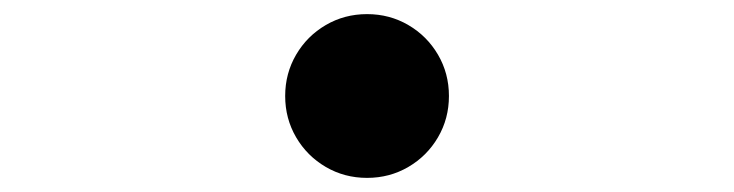

<svg xmlns="http://www.w3.org/2000/svg" viewBox="-20 -516 1040 272"><path d="M500 -496Q532 -496 558.5 -480.5Q585 -465 600.5 -438.5Q616 -412 616 -380Q616 -348 600.5 -321.5Q585 -295 558.5 -279.5Q532 -264 500 -264Q468 -264 441.5 -279.5Q415 -295 399.5 -321.5Q384 -348 384 -380Q384 -412 399.5 -438.5Q415 -465 441.5 -480.5Q468 -496 500 -496Z"/></svg>

Font: Chiron GoRound TC M
Style: Regular
Weight: 500
Designer: Ryoko NISHIZUKA 西塚涼子 (kana, bopomofo & ideographs); Paul D. Hunt (Latin, Greek & Cyrillic); Sandoll Communications 산돌커뮤니
Foundry: Adobe
Version: Version 1.000;hotconv 1.1.1;makeotfexe 2.6.0